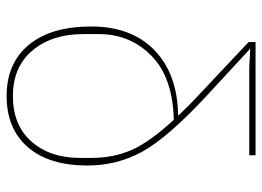

<svg xmlns="http://www.w3.org/2000/svg" viewBox="-126 -654 792 580"><g transform="rotate(90 270.0 -364.0)"><path d="M449 -721H182L128 -724V-723L274 -588Q396 -474 438 -398Q480 -322 480 -232Q480 -116 424.5 -52Q369 12 270 12Q171 12 115.5 -55Q60 -122 60 -243Q60 -365 131.5 -434.5Q203 -504 328 -506V-508Q296 -542 262 -573L107 -719V-740H449ZM457 -245Q457 -310 433.5 -364.5Q410 -419 342 -493Q214 -490 148.5 -425.5Q83 -361 83 -267V-219Q83 -125 132.5 -66Q182 -7 270 -7Q358 -7 407.5 -63Q457 -119 457 -209Z"/></g></svg>

Font: IBM Plex Sans Thin
Style: Regular
Weight: 100
Designer: Mike Abbink, Paul van der Laan, Pieter van Rosmalen
Foundry: Bold Monday
Version: Version 3.0